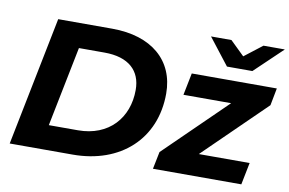

<svg xmlns="http://www.w3.org/2000/svg" viewBox="-78 -889 1547 1027"><g transform="rotate(10 695.5 -375.5)"><path d="M1240 -607 1391 -751H1275L1178 -676L1101 -751H990L1102 -607ZM462 -700H169L29 0H371C630 0 807 -161 807 -408C807 -587 678 -700 462 -700ZM376 -133H218L305 -567H444C576 -567 643 -503 643 -399C643 -247 544 -133 376 -133ZM899 -418H1158L826 -94L807 0H1287L1311 -120H1035L1367 -444L1385 -538H923Z"/></g></svg>

Font: AWKNG-Font
Style: Bold Italic
Weight: 700
Italic angle: -11.3°
Designer: Awakening Church
Foundry: Awakening Church
Version: Version 1.700;PS 001.700;hotconv 1.0.88;makeotf.lib2.5.64775